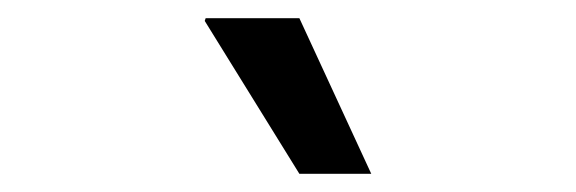

<svg xmlns="http://www.w3.org/2000/svg" viewBox="-20 -779 633 211"><path d="M309 -588 205 -756 206 -759H309L388 -588Z"/></svg>

Font: Chivo Medium Medium
Style: Regular
Weight: 500
Version: Version 2.002